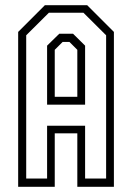

<svg xmlns="http://www.w3.org/2000/svg" viewBox="-20 -720 509 740"><path d="M50 0V-597L153 -700H316L419 -597V0H278V-206H191V0ZM81 -32H161.5V-235.5H308V-32H389V-584L301.5 -671H168.5L81 -584ZM161.5 -316.5V-544L208.5 -590H261.5L308 -544V-316.5ZM191 -347H278V-528L247.5 -558.5H221.5L191 -528Z"/></svg>

Font: Tourney Condensed Light
Style: Regular
Weight: 300
Width: 3
Designer: Tyler Finck
Foundry: Etcetera Type Co
Version: Version 1.010; ttfautohint (v1.8.3)